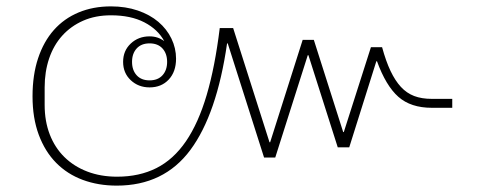

<svg xmlns="http://www.w3.org/2000/svg" viewBox="-20 -570 1525 602"><path d="M346 12Q288 12 239.5 -6Q191 -24 156 -59.5Q121 -95 101.5 -147.5Q82 -200 82 -268Q82 -335 99.5 -387.5Q117 -440 149 -476Q181 -512 226.5 -531Q272 -550 328 -550Q374 -550 412 -537Q450 -524 476.5 -501.5Q503 -479 517.5 -449Q532 -419 532 -386Q532 -345 509 -320.5Q486 -296 449 -296Q414 -296 390 -318.5Q366 -341 366 -376Q366 -411 390 -433.5Q414 -456 449 -456Q475 -456 495 -441Q475 -478 432.5 -500Q390 -522 328 -522Q279 -522 240.5 -505Q202 -488 175 -458Q148 -428 134 -386.5Q120 -345 120 -296V-241Q120 -190 136 -148.5Q152 -107 182 -77.5Q212 -48 254 -32Q296 -16 347 -16Q417 -16 470.5 -43Q524 -70 563 -127Q602 -184 628 -272Q654 -360 669 -482H711L825 -124H827L929 -445H964L1056 -156H1058L1143 -422H1178Q1190 -378 1204.5 -347.5Q1219 -317 1237 -297.5Q1255 -278 1278.5 -269Q1302 -260 1334 -260H1398V-232H1334Q1268 -232 1229 -266.5Q1190 -301 1162 -378H1160L1075 -108H1039L947 -397H945L843 -76H808L694 -434H692Q660 -212 577 -100Q494 12 346 12ZM449 -318Q475 -318 489.5 -334Q504 -350 504 -376Q504 -402 489.5 -418Q475 -434 449 -434Q423 -434 408.5 -418Q394 -402 394 -376Q394 -350 408.5 -334Q423 -318 449 -318Z"/></svg>

Font: IBM Plex Sans Thai Looped ExtraLight
Style: Regular
Weight: 200
Designer: Mike Abbink, Paul van der Laan, Pieter van Rosmalen, Ben Mitchell, Mark Frömberg
Foundry: Bold Monday
Version: Version 1.0